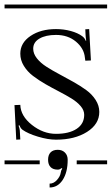

<svg xmlns="http://www.w3.org/2000/svg" viewBox="-29 -728 495 851"><path d="M311 -17.1H445.8V0H311ZM-8.8 -17.1H147V0H-8.8ZM271 -20Q271 35.6 249 69.3Q227.1 103 190.9 103V85.9Q209 85.9 223.4 69.8Q237.8 53.7 240.2 37.1Q241.2 27.3 247.1 19L243.2 17.1Q236.3 23.9 227.1 23.9Q206.1 23.9 195.1 12.5Q184.1 1 184.1 -20Q184.1 -41 195.1 -52.5Q206.1 -64 227.1 -64Q246.6 -64 258.8 -51.8Q271 -39.6 271 -20ZM-8.8 -708H445.8V-690.9H-8.8ZM411.1 -231.9Q411.1 -177.7 356.7 -143.3Q302.2 -108.9 219.2 -108.9Q183.6 -108.9 139.2 -122.3Q94.7 -135.7 70.8 -152.8Q62.5 -158.7 57.1 -172.9L53.2 -170.9Q59.1 -157.2 59.1 -143.1L61 -109.9L43 -108.9L35.2 -262.2L61 -263.2Q62.5 -213.9 112.5 -174.3Q162.6 -134.8 219.2 -134.8Q277.3 -134.8 310.8 -157Q344.2 -179.2 344.2 -219.2Q344.2 -239.3 328.6 -257.6Q313 -275.9 288.1 -291.3Q263.2 -306.6 232.9 -322.3Q202.6 -337.9 172.4 -355.2Q142.1 -372.6 117.2 -391.6Q92.3 -410.6 76.7 -436Q61 -461.4 61 -490.2Q61 -538.1 106.2 -568.6Q151.4 -599.1 219.2 -599.1Q253.4 -599.1 284.7 -590.6Q315.9 -582 335 -567.9Q346.7 -559.6 351.1 -546.9L353 -547.9Q350.1 -568.4 350.1 -576.2L349.1 -598.1L366.2 -599.1L374 -460L349.1 -459L347.2 -473.1Q343.3 -513.7 307.6 -543.5Q272 -573.2 219.2 -573.2Q173.8 -573.2 146 -557.1Q118.2 -541 118.2 -512.2Q118.2 -490.2 134.3 -469.7Q150.4 -449.2 176.3 -432.6Q202.1 -416 233.4 -399.4Q264.6 -382.8 295.9 -365.2Q327.1 -347.7 353 -328.9Q378.9 -310.1 395 -284.9Q411.1 -259.8 411.1 -231.9Z"/></svg>

Font: FoglihtenFr01
Style: Regular
Weight: 500
Version: Version 0.68